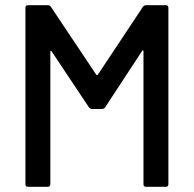

<svg xmlns="http://www.w3.org/2000/svg" viewBox="-20 -720 748 740"><path d="M543 -700H619Q629 -700 629 -690V-10Q629 0 619 0H543Q533 0 533 -10V-522Q533 -525 531 -526Q529 -527 528 -524L385 -306Q381 -300 373 -300H335Q328 -300 323 -306L179 -522Q178 -525 176 -524Q174 -523 174 -520V-10Q174 0 164 0H88Q78 0 78 -10V-690Q78 -700 88 -700H164Q172 -700 176 -694L351 -432Q352 -431 354 -431Q356 -431 357 -432L531 -694Q536 -700 543 -700Z"/></svg>

Font: BarlowMedium
Style: Regular
Weight: 500
Designer: Jeremy Tribby
Foundry: Tribby Type
Version: Version 1.422